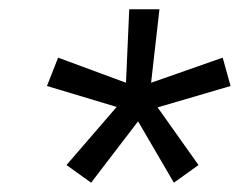

<svg xmlns="http://www.w3.org/2000/svg" viewBox="-20 -756 516 413"><path d="M176 -363 123 -401 231 -526 81 -571 105 -632 251 -578 258 -736H323L305 -578L459 -632L476 -571L319 -525L407 -401L354 -363L277 -495Z"/></svg>

Font: Mulish Medium
Style: Italic
Weight: 500
Italic angle: -9°
Designer: Vernon Adams
Foundry: Vernon Adams
Version: Version 3.603; ttfautohint (v1.8.3)